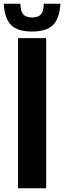

<svg xmlns="http://www.w3.org/2000/svg" viewBox="-56 -1003 342 1023"><path d="M40 0V-800H190V0ZM115 -835Q38.5 -835 3.5 -869.2Q-31.5 -903.5 -36 -983H53Q53 -944 67.5 -927Q82 -910 115 -910Q148 -910 162.5 -927Q177 -944 177 -983H266Q261 -903.5 226 -869.2Q191 -835 115 -835Z"/></svg>

Font: Big Shoulders Stencil Display Thin Black
Style: Regular
Weight: 900
Version: Version 2.001